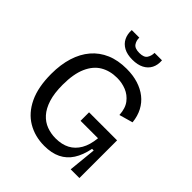

<svg xmlns="http://www.w3.org/2000/svg" viewBox="-235 -1007 1167 1167"><g transform="rotate(45 348.0 -424.0)"><path d="M341 13Q260 13 196.5 -24.5Q133 -62 97 -137.5Q61 -213 61 -327Q61 -407 81 -471Q101 -535 139.5 -580Q178 -625 234 -649Q290 -673 364 -673Q419 -673 463.5 -659Q508 -645 541 -619Q574 -593 594 -555Q614 -517 619 -468L531 -443Q528 -498 503 -530.5Q478 -563 441 -578Q404 -593 362 -593Q301 -593 255 -566Q209 -539 183 -480.5Q157 -422 157 -329Q157 -256 173 -206Q189 -156 216.5 -125.5Q244 -95 280.5 -81.5Q317 -68 357 -68Q410 -68 448 -88Q486 -108 509.5 -148.5Q533 -189 539 -251H389V-324H630V-225V0H555L573 -180H559Q546 -115 518.5 -72.5Q491 -30 447 -8.5Q403 13 341 13ZM219 -861H284Q283 -836 296.5 -815.5Q310 -795 350 -795Q389 -795 402 -815Q415 -835 415 -861H479Q482 -823 467.5 -795Q453 -767 423 -751.5Q393 -736 349 -736Q304 -736 274.5 -752Q245 -768 231 -796Q217 -824 219 -861Z"/></g></svg>

Font: Bricolage Grotesque 17pt
Style: Regular
Weight: 400
Version: Version 1.001;gftools[0.9.33.dev8+g029e19f]